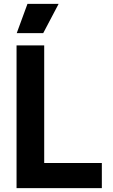

<svg xmlns="http://www.w3.org/2000/svg" viewBox="-20 -966 580 986"><path d="M207 -733V-129H503V0H65V-733ZM121 -946H281L202 -796H66Z"/></svg>

Font: Kreadon
Style: Bold
Weight: 700
Designer: Reiya WATANABE
Foundry: StudioGnu
Version: Version 1.003; ttfautohint (v1.8.4.7-5d5b);gftools[0.9.32]